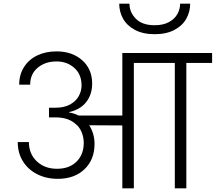

<svg xmlns="http://www.w3.org/2000/svg" viewBox="-20 -1030 1180 1050"><path d="M1140 -686H999V0H936V-686H712V0H649V-344L468 -345Q497 -299 497 -243Q497 -157 442 -104.5Q387 -52 296 -52Q233 -52 183 -77.5Q133 -103 105 -148.5Q77 -194 77 -253H138Q138 -189 181 -148Q224 -107 292 -107Q359 -107 398.5 -146Q438 -185 438 -249Q438 -275 429 -300.5Q420 -326 402 -345H400L399 -347Q358 -388 285 -388H248V-441H285Q331 -441 363 -458.5Q395 -476 410.5 -504Q426 -532 426 -563Q426 -623 386.5 -658.5Q347 -694 289 -694Q227 -694 186 -659.5Q145 -625 145 -567H85Q85 -622 111.5 -663.5Q138 -705 184 -727Q230 -749 289 -749Q375 -749 429.5 -700.5Q484 -652 484 -573Q484 -514 452 -472.5Q420 -431 358 -417V-415Q387 -410 410 -398H649V-740H1140ZM1020 -1010Q1020 -966 999 -928Q978 -890 934 -866.5Q890 -843 826 -843Q762 -843 718 -866.5Q674 -890 653 -928Q632 -966 632 -1010H688Q688 -963 723 -927.5Q758 -892 826 -892Q872 -892 903.5 -909Q935 -926 950 -953Q965 -980 965 -1010Z"/></svg>

Font: A Bank Premium Light
Style: Regular
Weight: 300
Designer: Ninad Kale (Devanagari), Jonny Pinhorn (Latin), Htun Naung (Myanmar)
Foundry: Indian Type Foundry
Version: 4.004